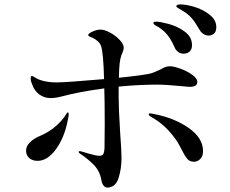

<svg xmlns="http://www.w3.org/2000/svg" viewBox="-20 -856 1040 869"><path d="M959 -733Q959 -713 948.5 -704Q938 -695 925 -695Q912 -695 900.5 -702.5Q889 -710 882 -723Q863 -756 848.5 -773Q834 -790 809 -806Q802 -810 795 -814Q788 -818 783 -821.5Q778 -825 778 -828Q778 -832 783 -834Q788 -836 796 -836Q824 -836 862.5 -824Q901 -812 930 -788.5Q959 -765 959 -733ZM674 -752Q674 -758 688 -758Q704 -758 743.5 -747.5Q783 -737 816 -713Q849 -689 849 -652Q849 -632 838 -622.5Q827 -613 811 -613Q798 -613 787 -620.5Q776 -628 770 -642Q756 -674 740 -695Q724 -716 698 -733Q694 -735 687 -739Q680 -743 677 -746Q674 -749 674 -752ZM517 -413Q517 -365 524 -253Q530 -173 530 -142Q530 -92 516.5 -50Q503 -8 467 -7Q444 -7 438 -45Q430 -86 400 -114.5Q370 -143 343 -160Q336 -165 336 -168Q336 -172 341 -172L347 -171Q351 -170 382.5 -160.5Q414 -151 430 -151Q444 -151 448 -159.5Q452 -168 453 -184L454 -295Q454 -402 452 -456Q340 -441 261 -420Q232 -412 209 -412Q181 -412 158.5 -428Q136 -444 125 -475Q119 -489 119 -500Q119 -512 124 -512Q129 -512 144 -502Q157 -494 181.5 -488.5Q206 -483 237 -483Q277 -483 451 -498Q448 -613 438 -646Q430 -670 399 -685Q379 -692 379 -697Q379 -704 398.5 -713Q418 -722 435 -722Q453 -722 478 -708.5Q503 -695 521.5 -675.5Q540 -656 540 -640Q540 -632 535.5 -620.5Q531 -609 529 -605Q524 -590 521.5 -568.5Q519 -547 518 -504Q633 -516 664 -524Q677 -528 707 -542Q721 -550 729.5 -553Q738 -556 749 -556Q767 -556 797 -545Q827 -534 850 -517.5Q873 -501 873 -486Q873 -463 840 -463Q829 -463 803 -466Q728 -473 693 -473Q608 -473 517 -464ZM291 -340Q291 -333 289.5 -326Q288 -319 287 -313Q272 -234 233.5 -181Q195 -128 150 -128Q127 -128 112.5 -140.5Q98 -153 98 -174Q98 -195 115.5 -212Q133 -229 159 -240Q227 -268 271 -326Q273 -329 278.5 -338Q284 -347 287 -347Q291 -347 291 -340ZM899 -172Q899 -149 886.5 -136.5Q874 -124 858 -124Q839 -124 828 -136.5Q817 -149 803 -177Q800 -183 791 -200Q782 -217 771 -231Q727 -291 672 -322Q663 -327 658 -331Q653 -335 653 -338Q653 -343 660 -343Q662 -343 677 -340Q770 -322 834.5 -276.5Q899 -231 899 -172Z"/></svg>

Font: Shippori Mincho Medium
Style: Regular
Weight: 500
Designer: FONTDASU
Foundry: FONTDASU / Google Inc. / but / Adobe
Version: Version 3.110; ttfautohint (v1.8.3)